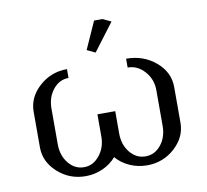

<svg xmlns="http://www.w3.org/2000/svg" viewBox="-65 -607 730 678"><g transform="rotate(-10 300.0 -268.0)"><path d="M47.9 -127.9V-255.9Q47.9 -307.6 90.1 -345.7Q132.3 -383.8 189.9 -383.8V-352.1Q156.7 -352.1 134.3 -324.2Q111.8 -296.4 111.8 -255.9V-127.9Q111.8 -87.4 134.3 -59.8Q156.7 -32.2 189.9 -32.2Q222.2 -32.2 245.1 -60.5Q268.1 -88.9 268.1 -127.9V-208H332V-127.9Q332 -87.4 354.5 -59.8Q377 -32.2 410.2 -32.2Q443.4 -32.2 465.6 -59.8Q487.8 -87.4 487.8 -127.9V-255.9Q487.8 -294.9 462.4 -323.5Q437 -352.1 401.9 -352.1V-383.8Q463.9 -383.8 507.8 -346.4Q551.8 -309.1 551.8 -255.9V-127.9Q551.8 -76.2 509.8 -38.1Q467.8 0 410.2 0Q377 0 347.9 -13.2Q318.8 -26.4 299.8 -48.8Q280.3 -25.9 251.2 -12.9Q222.2 0 189.9 0Q132.3 0 90.1 -38.1Q47.9 -76.2 47.9 -127.9ZM270 -438 314 -536.1H344.2L374 -522L299.8 -423.8Z"/></g></svg>

Font: Gawaa
Style: Regular
Weight: 400
Designer: T. Christopher White
Version: Version 1.0